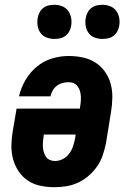

<svg xmlns="http://www.w3.org/2000/svg" viewBox="-20 -771 540 799"><path d="M206 8Q177 8 148 2Q119 -4 96 -19.5Q73 -35 57.5 -58Q42 -81 34.5 -108.5Q27 -136 27.5 -165.5Q28 -195 33 -225L49 -319H313V-323Q315 -335 316 -346.5Q317 -358 316.5 -369.5Q316 -381 313 -391.5Q310 -402 303.5 -411Q297 -420 287 -424.5Q277 -429 265 -429Q253 -429 240 -425.5Q227 -422 216.5 -414Q206 -406 199.5 -394.5Q193 -383 190 -370H59Q67 -405 85.5 -437Q104 -469 132.5 -493Q161 -517 196 -527.5Q231 -538 265 -538Q295 -538 324 -532Q353 -526 376.5 -511Q400 -496 416.5 -473Q433 -450 440.5 -422.5Q448 -395 447.5 -365Q447 -335 442 -305L421 -175Q416 -151 408 -126.5Q400 -102 385 -80Q370 -58 349.5 -40Q329 -22 305 -11Q281 0 256 4Q231 8 206 8ZM209 -101Q225 -101 241 -109Q257 -117 267.5 -131Q278 -145 283.5 -161Q289 -177 292 -193L295 -211H162V-207Q160 -195 159 -183.5Q158 -172 158.5 -161Q159 -150 162 -139Q165 -128 171 -119Q177 -110 187 -105.5Q197 -101 209 -101ZM406 -609Q389 -609 373.5 -615Q358 -621 348.5 -634Q339 -647 336.5 -663.5Q334 -680 337 -697Q339 -709 345 -720Q351 -731 361 -738.5Q371 -746 383 -748.5Q395 -751 406 -751Q423 -751 438.5 -745Q454 -739 463.5 -726Q473 -713 476 -696.5Q479 -680 476 -663Q474 -651 468 -640Q462 -629 452 -621.5Q442 -614 430 -611.5Q418 -609 406 -609ZM206 -609Q189 -609 173.5 -615Q158 -621 148.5 -634Q139 -647 136.5 -663.5Q134 -680 137 -697Q139 -709 145 -720Q151 -731 161 -738.5Q171 -746 183 -748.5Q195 -751 206 -751Q223 -751 238.5 -745Q254 -739 263.5 -726Q273 -713 276 -696.5Q279 -680 276 -663Q274 -651 268 -640Q262 -629 252 -621.5Q242 -614 230 -611.5Q218 -609 206 -609Z"/></svg>

Font: Iosevka Slab Heavy Oblique
Style: Regular
Weight: 900
Italic angle: -9°
Monospace: yes
Designer: Belleve Invis
Foundry: Belleve Invis
Version: Version 11.1.1; ttfautohint (v1.8.3)